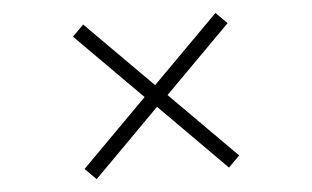

<svg xmlns="http://www.w3.org/2000/svg" viewBox="-43 -634 1087 668"><g transform="rotate(-5 500.0 -300.0)"><path d="M731 -29.8 500 -262.2 269 -29.8 230 -68.8 460 -299.8 230 -530.8 269 -569.8 500 -337.9 731 -569.8 770 -530.8 540 -299.8 770 -68.8Z"/></g></svg>

Font: Charis SIL Afr
Style: Bold
Weight: 700
Foundry: SIL International
Version: Version 5.000